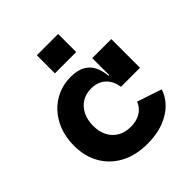

<svg xmlns="http://www.w3.org/2000/svg" viewBox="-213 -927 1083 1083"><g transform="rotate(-45 328.0 -385.5)"><path d="M342.9 11.4Q250.7 11.4 183.1 -24.8Q115.5 -61 78.8 -125.3Q42.1 -189.7 42.1 -274.3Q42.1 -338.2 61.8 -391Q81.5 -443.8 117.2 -482.3Q152.8 -520.8 200.4 -541.7Q247.9 -562.6 303.5 -562.6Q354.2 -562.6 387.2 -545.4Q420.2 -528.2 437.5 -495.5Q454.9 -462.8 459 -416.3H491.7L464.4 -322.3Q460 -356.4 443.7 -381.7Q427.4 -407.1 400.8 -421Q374.3 -434.8 339 -434.8Q296.5 -434.8 264.7 -415Q232.9 -395.1 215.4 -359.5Q197.8 -323.9 197.8 -276.7Q197.8 -230.9 215.6 -196.2Q233.4 -161.6 266.2 -142.3Q299 -122.9 344.6 -122.9Q391.8 -122.9 424.6 -143.5Q457.3 -164.1 469.7 -198.9L617.1 -149.5Q591.8 -74.6 519.4 -31.6Q447 11.4 342.9 11.4ZM464.4 -322.3V-551.2H616.4V-322.3ZM254.8 -783.5H424.7V-639.4H254.8Z"/></g></svg>

Font: Hepta Slab ExtraLight
Style: Regular
Weight: 200
Designer: Michael LaGattuta
Foundry: Michael LaGattuta
Version: Version 1.100